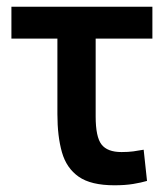

<svg xmlns="http://www.w3.org/2000/svg" viewBox="-20 -542 500 572"><path d="M321 10Q251 10 214.5 -15.5Q178 -41 164.5 -88.5Q151 -136 151 -202V-427H14V-522H434V-427H265V-195Q265 -134 282.5 -111.5Q300 -89 342 -89Q362 -89 377 -91Q392 -93 408 -96L418 -3Q401 2 377 6Q353 10 321 10Z"/></svg>

Font: Ubuntu Sans SemiBold
Style: Regular
Weight: 600
Designer: Dalton Maag Ltd
Foundry: Dalton Maag Ltd
Version: Version 1.006; ttfautohint (v1.8.4.7-5d5b)